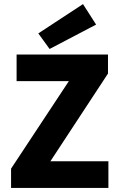

<svg xmlns="http://www.w3.org/2000/svg" viewBox="-20 -917 582 937"><path d="M34 0H509V-130H226L507 -558V-651H61V-521H316L34 -94ZM222 -678 449 -797 385 -897 167 -754Z"/></svg>

Font: DAIFUKU Sans
Style: Bold
Weight: 700
Designer: Original font ‘Source Han Sans JP’ : Paul D. Hunt
Foundry: Daifuku
Version: Version 1.000